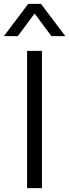

<svg xmlns="http://www.w3.org/2000/svg" viewBox="-58 -973 358 993"><path d="M82 0V-710H159V0ZM280 -786H208L121 -903L34 -786H-38L88 -953H154Z"/></svg>

Font: LivvicRegular
Style: Regular
Weight: 400
Designer: Jacques Le Bailly, Baron von Fonthausen
Version: Version 1.001; ttfautohint (v1.8.2)